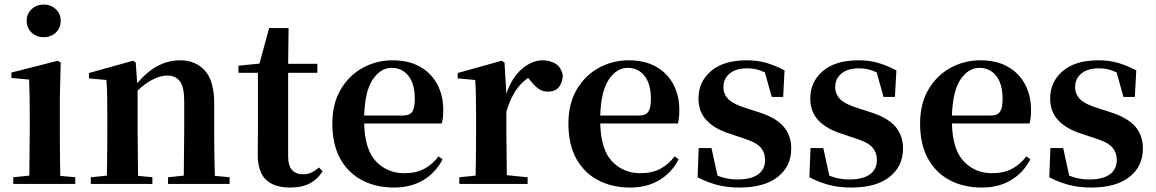

<svg xmlns="http://www.w3.org/2000/svg" viewBox="-20 -821 5158 857"><path d="M174.8 -654.8Q143.6 -654.8 121.3 -675.3Q99.1 -695.8 99.1 -729Q99.1 -759.8 121.3 -780.3Q143.6 -800.8 174.8 -800.8Q206.5 -800.8 228.8 -780.3Q251 -759.8 251 -729Q251 -695.8 228.8 -675.3Q206.5 -654.8 174.8 -654.8ZM109.9 0H39.1V-29.8L110.8 -37.1L112.8 -234.9V-308.1Q112.8 -358.4 112.1 -394.3Q111.3 -430.2 109.9 -465.8L30.8 -473.1V-497.1L237.8 -549.8L251 -542L247.1 -388.2V-234.9Q247.1 -207.5 247.3 -172.1Q247.6 -136.7 248 -100.8Q248.5 -64.9 249 -36.1L315.9 -29.8V0Z M799.3 0H730V-29.8L800.3 -37.1L802.2 -234.9V-370.1Q802.2 -433.1 782.7 -458.5Q763.2 -483.9 725.1 -483.9Q699.7 -483.9 665.8 -468Q631.8 -452.1 594.2 -417V-234.9L596.2 -36.1L660.2 -29.8V0H385.3V-29.8L457 -37.1Q457.5 -65.4 458 -101.1Q458.5 -136.7 458.7 -172.1Q459 -207.5 459 -234.9V-310.1Q459 -359.4 458.3 -393.3Q457.5 -427.2 455.1 -463.9L377 -471.2V-495.1L573.2 -549.8L585.9 -542L592.3 -450.2Q642.6 -506.8 688.7 -529.3Q734.9 -551.8 784.2 -551.8Q853 -551.8 894.5 -505.9Q936 -460 936 -360.8V-234.9Q936 -191.4 936.8 -135Q937.5 -78.6 939 -36.1L1004.9 -29.8V0Z M1275.4 16.1Q1203.1 16.1 1166.7 -19.3Q1130.4 -54.7 1130.4 -131.8Q1130.4 -159.7 1130.9 -182.4Q1131.3 -205.1 1131.3 -234.9V-496.1H1044.4V-527.8L1138.2 -537.1L1181.2 -695.8H1268.1L1266.1 -536.1H1396.5V-496.1H1266.1V-124Q1266.1 -81.1 1283.9 -62Q1301.8 -43 1332 -43Q1352.5 -43 1368.2 -50Q1383.8 -57.1 1404.3 -73.2L1419.4 -56.2Q1397.5 -20.5 1362.3 -2.2Q1327.1 16.1 1275.4 16.1Z M1739.3 16.1Q1658.2 16.1 1595.9 -16.6Q1533.7 -49.3 1498.5 -112.8Q1463.4 -176.3 1463.4 -269Q1463.4 -358.9 1501 -422.1Q1538.6 -485.4 1599.9 -518.6Q1661.1 -551.8 1732.4 -551.8Q1805.7 -551.8 1856.2 -522.5Q1906.7 -493.2 1932.6 -443.1Q1958.5 -393.1 1958.5 -331.1Q1958.5 -312 1957 -297.9Q1955.6 -283.7 1952.1 -270H1605.5Q1608.4 -152.3 1658.9 -100.1Q1709.5 -47.9 1784.2 -47.9Q1837.4 -47.9 1874.3 -67.9Q1911.1 -87.9 1937.5 -123L1955.6 -109.9Q1923.8 -49.3 1868.7 -16.6Q1813.5 16.1 1739.3 16.1ZM1605.5 -305.2H1776.4Q1808.6 -305.2 1820.1 -322.3Q1831.5 -339.4 1831.5 -379.9Q1831.5 -445.8 1803.5 -481.9Q1775.4 -518.1 1727.5 -518.1Q1679.2 -518.1 1644 -466.6Q1608.9 -415 1605.5 -305.2Z M2101.1 0H2030.3V-29.8L2103 -37.1Q2103.5 -65.9 2104 -101.6Q2104.5 -137.2 2104.7 -172.4Q2105 -207.5 2105 -234.9V-310.1Q2105 -360.4 2104.2 -393.8Q2103.5 -427.2 2101.1 -463.9L2022.9 -471.2V-495.1L2219.2 -549.8L2231.9 -542L2240.2 -402.8Q2264.2 -474.1 2309.3 -512.9Q2354.5 -551.8 2400.9 -551.8Q2434.1 -551.8 2459.2 -536.9Q2484.4 -522 2492.2 -484.9Q2490.7 -452.6 2474.9 -432.4Q2459 -412.1 2425.3 -412.1Q2400.4 -412.1 2382.1 -426Q2363.8 -439.9 2345.2 -463.9L2336.9 -473.1Q2304.2 -450.7 2280.8 -415Q2257.3 -379.4 2240.2 -323.2V-234.9L2242.2 -39.1L2335 -29.8V0Z M2793 16.1Q2711.9 16.1 2649.7 -16.6Q2587.4 -49.3 2552.2 -112.8Q2517.1 -176.3 2517.1 -269Q2517.1 -358.9 2554.7 -422.1Q2592.3 -485.4 2653.6 -518.6Q2714.8 -551.8 2786.1 -551.8Q2859.4 -551.8 2909.9 -522.5Q2960.4 -493.2 2986.3 -443.1Q3012.2 -393.1 3012.2 -331.1Q3012.2 -312 3010.7 -297.9Q3009.3 -283.7 3005.9 -270H2659.2Q2662.1 -152.3 2712.6 -100.1Q2763.2 -47.9 2837.9 -47.9Q2891.1 -47.9 2928 -67.9Q2964.8 -87.9 2991.2 -123L3009.3 -109.9Q2977.5 -49.3 2922.4 -16.6Q2867.2 16.1 2793 16.1ZM2659.2 -305.2H2830.1Q2862.3 -305.2 2873.8 -322.3Q2885.3 -339.4 2885.3 -379.9Q2885.3 -445.8 2857.2 -481.9Q2829.1 -518.1 2781.2 -518.1Q2732.9 -518.1 2697.8 -466.6Q2662.6 -415 2659.2 -305.2Z M3280.8 16.1Q3226.1 16.1 3181.4 4.4Q3136.7 -7.3 3093.8 -29.8L3098.6 -160.2H3155.8L3182.6 -37.1Q3203.1 -28.8 3224.4 -24.4Q3245.6 -20 3272 -20Q3332 -20 3363.5 -42.5Q3395 -64.9 3395 -106.9Q3395 -140.1 3374.5 -163.6Q3354 -187 3293.9 -205.1L3237.8 -224.1Q3172.4 -244.1 3135 -282.7Q3097.7 -321.3 3097.7 -381.8Q3097.7 -455.6 3153.6 -503.7Q3209.5 -551.8 3313 -551.8Q3361.8 -551.8 3400.9 -540.3Q3439.9 -528.8 3481.9 -506.8L3475.6 -388.2H3424.8L3394 -498Q3375 -506.8 3356.7 -511.5Q3338.4 -516.1 3315.9 -516.1Q3265.6 -516.1 3237.3 -493.2Q3209 -470.2 3209 -432.1Q3209 -401.9 3230 -379.4Q3251 -356.9 3308.6 -338.9L3364.7 -320.8Q3442.9 -296.4 3477.3 -256.3Q3511.7 -216.3 3511.7 -158.2Q3511.7 -78.6 3451.4 -31.2Q3391.1 16.1 3280.8 16.1Z M3779.8 16.1Q3725.1 16.1 3680.4 4.4Q3635.7 -7.3 3592.8 -29.8L3597.7 -160.2H3654.8L3681.6 -37.1Q3702.1 -28.8 3723.4 -24.4Q3744.6 -20 3771 -20Q3831.1 -20 3862.5 -42.5Q3894 -64.9 3894 -106.9Q3894 -140.1 3873.5 -163.6Q3853 -187 3793 -205.1L3736.8 -224.1Q3671.4 -244.1 3634 -282.7Q3596.7 -321.3 3596.7 -381.8Q3596.7 -455.6 3652.6 -503.7Q3708.5 -551.8 3812 -551.8Q3860.8 -551.8 3899.9 -540.3Q3939 -528.8 3981 -506.8L3974.6 -388.2H3923.8L3893.1 -498Q3874 -506.8 3855.7 -511.5Q3837.4 -516.1 3814.9 -516.1Q3764.6 -516.1 3736.3 -493.2Q3708 -470.2 3708 -432.1Q3708 -401.9 3729 -379.4Q3750 -356.9 3807.6 -338.9L3863.8 -320.8Q3941.9 -296.4 3976.3 -256.3Q4010.7 -216.3 4010.7 -158.2Q4010.7 -78.6 3950.4 -31.2Q3890.1 16.1 3779.8 16.1Z M4362.8 16.1Q4281.7 16.1 4219.5 -16.6Q4157.2 -49.3 4122.1 -112.8Q4086.9 -176.3 4086.9 -269Q4086.9 -358.9 4124.5 -422.1Q4162.1 -485.4 4223.4 -518.6Q4284.7 -551.8 4356 -551.8Q4429.2 -551.8 4479.7 -522.5Q4530.3 -493.2 4556.2 -443.1Q4582 -393.1 4582 -331.1Q4582 -312 4580.6 -297.9Q4579.1 -283.7 4575.7 -270H4229Q4231.9 -152.3 4282.5 -100.1Q4333 -47.9 4407.7 -47.9Q4460.9 -47.9 4497.8 -67.9Q4534.7 -87.9 4561 -123L4579.1 -109.9Q4547.4 -49.3 4492.2 -16.6Q4437 16.1 4362.8 16.1ZM4229 -305.2H4399.9Q4432.1 -305.2 4443.6 -322.3Q4455.1 -339.4 4455.1 -379.9Q4455.1 -445.8 4427 -481.9Q4398.9 -518.1 4351.1 -518.1Q4302.7 -518.1 4267.6 -466.6Q4232.4 -415 4229 -305.2Z M4850.6 16.1Q4795.9 16.1 4751.2 4.4Q4706.5 -7.3 4663.6 -29.8L4668.5 -160.2H4725.6L4752.4 -37.1Q4772.9 -28.8 4794.2 -24.4Q4815.4 -20 4841.8 -20Q4901.9 -20 4933.3 -42.5Q4964.8 -64.9 4964.8 -106.9Q4964.8 -140.1 4944.3 -163.6Q4923.8 -187 4863.8 -205.1L4807.6 -224.1Q4742.2 -244.1 4704.8 -282.7Q4667.5 -321.3 4667.5 -381.8Q4667.5 -455.6 4723.4 -503.7Q4779.3 -551.8 4882.8 -551.8Q4931.6 -551.8 4970.7 -540.3Q5009.8 -528.8 5051.8 -506.8L5045.4 -388.2H4994.6L4963.9 -498Q4944.8 -506.8 4926.5 -511.5Q4908.2 -516.1 4885.7 -516.1Q4835.4 -516.1 4807.1 -493.2Q4778.8 -470.2 4778.8 -432.1Q4778.8 -401.9 4799.8 -379.4Q4820.8 -356.9 4878.4 -338.9L4934.6 -320.8Q5012.7 -296.4 5047.1 -256.3Q5081.5 -216.3 5081.5 -158.2Q5081.5 -78.6 5021.2 -31.2Q4960.9 16.1 4850.6 16.1Z"/></svg>

Font: Source Han Serif TW
Style: Bold
Weight: 700
Designer: Ryoko NISHIZUKA Ë•øÂ°öÊ∂ºÂ≠ê (kana & ideographs); Frank Grie√ühammer (Latin, Greek & Cyrillic); Wenlong ZHANG Âº†ÊñáÈæô 
Foundry: Adobe
Version: Version 2.003;hotconv 1.1.1;makeotfexe 2.6.0